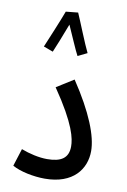

<svg xmlns="http://www.w3.org/2000/svg" viewBox="-90 -858 608 917"><g transform="rotate(10 214.0 -399.5)"><path d="M213 -804 154 -798C140 -759 91 -642 80 -616L126 -599C133 -614 162 -687 182 -740C202 -696 234 -620 246 -599L291 -621C271 -661 230 -766 213 -804ZM35 -30C73 -8 140 5 193 5C331 5 389 -76 389 -163C389 -235 347 -344 252 -486L169 -434C279 -274 291 -205 291 -168C291 -112 256 -89 188 -89C148 -89 101 -100 62 -115Z"/></g></svg>

Font: Noto Sans Arabic Cond Med
Style: Regular
Weight: 500
Width: 3
Designer: Monotype Design Team, Nadine Chahine, Nizar Qandah and Khaled Hosny
Foundry: Monotype Imaging Inc.
Version: Version 2.012